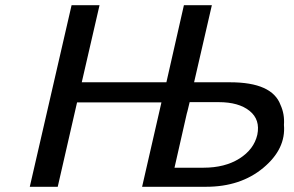

<svg xmlns="http://www.w3.org/2000/svg" viewBox="-20 -715 1125 735"><path d="M94 0 254 -695H361L293 -400H617L684 -695H791L723 -400H861Q1022 -400 1054 -313Q1070 -278 1067 -237Q1075 -145 988 -72.5Q901 0 769 0H524L598 -323H275L201 0ZM648 -73H759Q841 -73 896.5 -108Q952 -143 965 -199Q977 -257 935.5 -290.5Q894 -324 817 -324H706L699 -295Q698 -292 697 -287Q696 -282 695 -280Z"/></svg>

Font: Coval
Style: Italic
Weight: 400
Foundry: Context Ltd
Version: Version 001.000